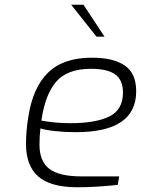

<svg xmlns="http://www.w3.org/2000/svg" viewBox="-20 -786 596 812"><path d="M90 -177Q90 -233 100 -293Q119 -416 183.5 -479Q248 -542 369 -542Q459 -542 507.5 -509Q556 -476 556 -400Q556 -227 301 -227Q254 -227 213 -231.5Q172 -236 151 -243Q147 -212 147 -174Q147 -104 188.5 -72Q230 -40 325 -40H484L478 -4Q381 6 308 6Q194 6 142 -39.5Q90 -85 90 -177ZM500 -394Q500 -448 467 -471.5Q434 -495 365 -495Q265 -495 218 -441Q171 -387 155 -276Q214 -265 277 -265Q385 -265 442.5 -293.5Q500 -322 500 -394ZM281 -766H333L422 -631H388Z"/></svg>

Font: Exo Light
Style: Italic
Weight: 300
Italic angle: -9°
Designer: Natanael Gama
Foundry: Natanael Gama
Version: Version 1.500; ttfautohint (v1.6)